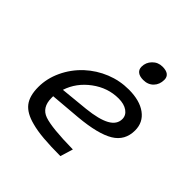

<svg xmlns="http://www.w3.org/2000/svg" viewBox="-183 -828 979 979"><g transform="rotate(45 307.0 -338.5)"><path d="M416 -62 395 7Q324 7 272 2.5Q220 -2 184 -12Q121 -28 93.5 -63Q66 -98 66 -163Q66 -224 93.5 -283Q121 -342 170 -388Q218 -432 277.5 -456Q337 -480 402 -480Q481 -480 526.5 -446.5Q572 -413 572 -355Q572 -282 511.5 -245.5Q451 -209 319 -197L153 -183Q153 -180 153 -177Q153 -174 153 -171Q153 -102 207.5 -83Q262 -64 416 -62ZM485 -350Q485 -377 461 -394Q437 -411 397 -411Q320 -411 254.5 -362.5Q189 -314 165 -241L317 -256Q402 -265 443.5 -288Q485 -311 485 -350ZM495 -643Q495 -609 474 -587.5Q453 -566 419 -566Q393 -566 379 -577Q365 -588 365 -608Q365 -639 387 -661.5Q409 -684 441 -684Q468 -684 481.5 -673.5Q495 -663 495 -643Z"/></g></svg>

Font: Intel One Mono
Style: Italic
Weight: 400
Italic angle: -16°
Monospace: yes
Designer: Fred Shallcrass
Foundry: Frere-Jones Type LLC
Version: Version 1.400;hotconv 1.1.0;makeotfexe 2.6.0;FJTRelease1.4